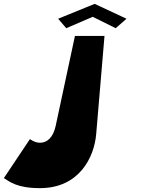

<svg xmlns="http://www.w3.org/2000/svg" viewBox="-147 -602 732 994"><path d="M343 -582 508 -505 452 -456 333 -515 196 -456 154 -505ZM141 51C128 109 98 137 60 137C32 137 8 118 8 118L-127 320C-97 338 -61 372 60 372C264 372 341 211 351 92L394 -416H241Z"/></svg>

Font: Hussar Milosc
Style: Bold
Weight: 700
Foundry: Cannot Into Space Fonts
Version: Version 1.02